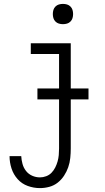

<svg xmlns="http://www.w3.org/2000/svg" viewBox="-20 -742 540 985"><path d="M185 223Q153 223 122.5 212Q92 201 70.5 177Q49 153 39 122Q29 91 29 59H89Q90 79 95.5 99Q101 119 113.5 135Q126 151 145 159.5Q164 168 185 168Q201 168 217 162Q233 156 244.5 144Q256 132 263.5 117Q271 102 275.5 86Q280 70 281.5 53.5Q283 37 283 20V-465H138V-520H343V20Q343 44 340.5 68.5Q338 93 330 116Q322 139 308.5 159.5Q295 180 276 195Q257 210 233 216.5Q209 223 185 223ZM303 -618Q292 -618 282 -621Q272 -624 264.5 -631.5Q257 -639 254 -649Q251 -659 251 -670Q251 -681 254 -691Q257 -701 264.5 -708.5Q272 -716 282 -719Q292 -722 303 -722Q314 -722 324 -719Q334 -716 341.5 -708.5Q349 -701 352 -691Q355 -681 355 -670Q355 -659 352 -649Q349 -639 341.5 -631.5Q334 -624 324 -621Q314 -618 303 -618ZM172 -232V-288H434V-232Z"/></svg>

Font: Iosevka Curly Light
Style: Regular
Weight: 300
Monospace: yes
Designer: Belleve Invis
Foundry: Belleve Invis
Version: Version 22.1.2; ttfautohint (v1.8.4)